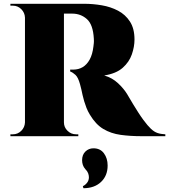

<svg xmlns="http://www.w3.org/2000/svg" viewBox="-20 -720 894 1015"><path d="M305 -700H426Q471 -700 518 -692Q565 -684 604 -663.5Q643 -643 667 -606Q691 -569 691 -511Q691 -473 677 -432.5Q663 -392 628.5 -361.5Q594 -331 531 -321Q573 -309 604 -280Q635 -251 653 -221Q655 -218 663 -204Q671 -190 683.5 -169.5Q696 -149 710 -127Q724 -105 738 -86Q761 -55 778 -39Q795 -23 812.5 -17Q830 -11 854 -10V0H729Q669 0 618 -7Q567 -14 526.5 -38Q486 -62 455 -114Q444 -132 437 -150Q430 -168 425 -185Q420 -202 416.5 -217.5Q413 -233 410 -247.5Q407 -262 403 -275Q393 -311 379 -324Q365 -337 351 -342V-352Q355 -352 360 -352Q365 -352 367 -352Q395 -352 417 -365Q439 -378 454 -405Q469 -432 474 -475Q475 -483 476 -492.5Q477 -502 476 -516Q472 -590 439.5 -619Q407 -648 362 -648Q357 -648 349 -648Q341 -648 332 -648Q323 -648 315 -648Q315 -648 312.5 -661Q310 -674 307.5 -687Q305 -700 305 -700ZM318 -700V0H112V-700ZM115 -73V0H35V-10Q37 -10 42 -10Q47 -10 48 -10Q74 -10 92.5 -28.5Q111 -47 112 -73ZM115 -627H112Q111 -653 92.5 -671.5Q74 -690 48 -690Q47 -690 42 -690Q37 -690 35 -690V-700H115ZM315 -73H318Q318 -47 337 -28.5Q356 -10 382 -10Q384 -10 388.5 -10Q393 -10 394 -10V0H315ZM414 127Q414 98 431.5 81Q449 64 474 64Q510 64 529.5 90.5Q549 117 549 155Q549 209 514 242Q479 275 421 275L418 264Q430 259 440 246.5Q450 234 450 217Q450 207 446 196Q442 185 431 174Q422 164 418 152Q414 140 414 127Z"/></svg>

Font: Cinzel Black
Style: Regular
Weight: 900
Designer: Natanael Gama
Version: Version 2.000